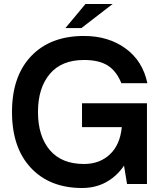

<svg xmlns="http://www.w3.org/2000/svg" viewBox="-20 -920 797 960"><path d="M40 -359.9Q40 -539.1 136 -639.6Q231.9 -740.2 399.9 -740.2Q522 -740.2 607.9 -677.7Q693.8 -615.2 716.8 -503.9H586.9Q562.5 -564.5 518.8 -592.3Q475.1 -620.1 399.9 -620.1Q287.6 -620.1 228.8 -550Q169.9 -480 169.9 -359.9Q169.9 -239.7 228.8 -169.9Q287.6 -100.1 399.9 -100.1Q478.5 -100.1 529.5 -148.2Q580.6 -196.3 588.9 -284.2H390.1V-403.8H714.8V0H615.2L600.1 -91.8Q564.9 -39.6 511.7 -9.8Q458.5 20 390.1 20Q229 20 134.5 -80.6Q40 -181.2 40 -359.9ZM543 -899.9 387.2 -779.8H307.1L407.2 -899.9Z"/></svg>

Font: Miedinger*
Style: Bold
Weight: 700
Version: Version 001.000